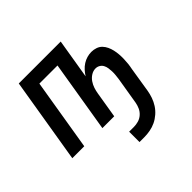

<svg xmlns="http://www.w3.org/2000/svg" viewBox="-175 -707 1101 1101"><g transform="rotate(-45 375.0 -156.5)"><path d="M365 207V123H404Q422 123 441 117.5Q460 112 475 98.5Q490 85 498 67Q506 49 509 31L536 -132Q538 -147 539.5 -161.5Q541 -176 540.5 -190Q540 -204 538 -218Q536 -232 529.5 -244Q523 -256 511 -263Q499 -270 485 -270Q466 -270 448.5 -259Q431 -248 419.5 -231Q408 -214 402 -195.5Q396 -177 393 -158L367 0H271L343 -436H196L124 0H27L113 -520H453L413 -278Q423 -294 436 -308.5Q449 -323 465.5 -333.5Q482 -344 500 -349Q518 -354 535 -354Q554 -354 571.5 -348Q589 -342 601 -329.5Q613 -317 620.5 -301Q628 -285 632 -267.5Q636 -250 637.5 -231.5Q639 -213 638.5 -194Q638 -175 636 -156.5Q634 -138 630 -119L606 31Q602 55 594 78Q586 101 572.5 122Q559 143 539.5 160Q520 177 498 187.5Q476 198 451.5 202.5Q427 207 404 207Z"/></g></svg>

Font: Iosevka Custom Medium Oblique
Style: Regular
Weight: 500
Italic angle: -9°
Designer: Belleve Invis
Foundry: Belleve Invis
Version: Version 27.0.1